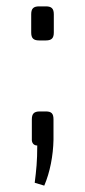

<svg xmlns="http://www.w3.org/2000/svg" viewBox="-20 -457 267 603"><path d="M103 -437C85 -437 78 -430 78 -412V-355C78 -337 85 -330 103 -330H124C142 -330 149 -337 149 -355V-412C149 -430 142 -437 124 -437ZM105 -107C87 -107 80 -100 80 -82V-21C79 -8 86 0 97 0C97 50 94 77 89 117L119 126C137 84 147 32 148 -18V-82C148 -100 142 -107 124 -107Z"/></svg>

Font: SnT
Style: Regular
Weight: 300
Designer: Natanael Gama
Version: Version 1.001;PS 001.001;hotconv 1.0.70;makeotf.lib2.5.58329